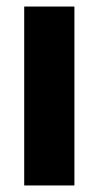

<svg xmlns="http://www.w3.org/2000/svg" viewBox="-20 -567 302 587"><path d="M54 0V-547H207.5V0Z"/></svg>

Font: Encode Sans Semi Condensed
Style: Bold
Weight: 700
Width: 4
Designer: Multiple Designers
Foundry: Impallari Type
Version: Version 2.000